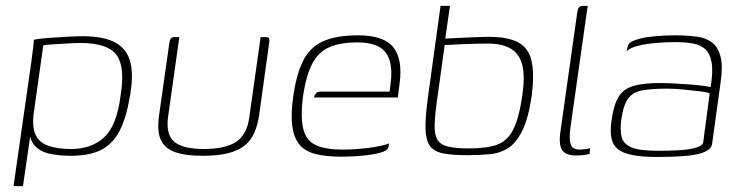

<svg xmlns="http://www.w3.org/2000/svg" viewBox="-20 -525 2520 652"><path d="M26 107 86 -312Q90 -341 92.5 -362.5Q95 -384 95 -390Q103 -392 121 -394Q139 -396 163.5 -397.5Q188 -399 213.5 -400.5Q239 -402 260 -402Q334 -402 373.5 -379.5Q413 -357 423.5 -310.5Q434 -264 420 -192Q408 -122 385 -78.5Q362 -35 322.5 -15.5Q283 4 220 4Q181 4 148.5 -3Q116 -10 97 -31.5Q78 -53 80 -94L89 -106L58 107ZM222 -19Q290 -19 333 -58Q376 -97 389 -197Q406 -298 375.5 -338.5Q345 -379 254 -379Q238 -379 211.5 -377.5Q185 -376 160.5 -374.5Q136 -373 127 -371L95 -144Q88 -94 101 -67Q114 -40 145.5 -29.5Q177 -19 222 -19Z M589 -399 550 -123Q544 -65 574 -42Q604 -19 672 -19Q746 -19 782 -43.5Q818 -68 826 -123L865 -399Q866 -399 868 -399Q870 -399 872.5 -399Q875 -399 877 -399Q879 -399 881 -399Q888 -399 891 -397.5Q894 -396 894.5 -392Q895 -388 894 -379L860 -134Q855 -100 843.5 -74Q832 -48 811 -31Q790 -14 755.5 -5Q721 4 669 4Q607 4 572 -9.5Q537 -23 525 -52.5Q513 -82 520 -132L555 -379Q557 -391 560.5 -395Q564 -399 573 -399Q577 -399 581 -399Q585 -399 589 -399Z M1139 7Q1087 7 1051.5 -2Q1016 -11 997 -34Q978 -57 972.5 -97Q967 -137 976 -199Q987 -275 1010 -320Q1033 -365 1077.5 -385Q1122 -405 1197 -405Q1283 -405 1315.5 -364.5Q1348 -324 1337 -242L1331 -194H1046Q1048 -202 1053 -208Q1058 -214 1069 -214H1303L1307 -246Q1315 -314 1289 -347.5Q1263 -381 1194 -381Q1136 -381 1099 -365Q1062 -349 1041 -310Q1020 -271 1009 -199Q1000 -126 1010 -86.5Q1020 -47 1053 -32Q1086 -17 1144 -17Q1164 -17 1187 -18.5Q1210 -20 1233 -23Q1256 -26 1274 -30Q1292 -34 1301 -38L1300 -29Q1299 -22 1292.5 -16Q1286 -10 1266 -5Q1241 1 1208 4Q1175 7 1139 7Z M1568 2Q1517 2 1485.5 -4Q1454 -10 1440 -29.5Q1426 -49 1425 -88Q1424 -127 1433 -193L1476 -505H1508L1492 -394Q1495 -394 1513 -395Q1531 -396 1554.5 -397Q1578 -398 1601 -399Q1624 -400 1637 -400Q1705 -400 1740 -381Q1775 -362 1785 -318.5Q1795 -275 1786 -202Q1775 -126 1755 -84Q1735 -42 1707.5 -23.5Q1680 -5 1644.5 -1.5Q1609 2 1568 2ZM1573 -21Q1632 -21 1667.5 -33.5Q1703 -46 1723 -85.5Q1743 -125 1754 -203Q1763 -267 1753.5 -304.5Q1744 -342 1715 -359.5Q1686 -377 1637 -377Q1622 -377 1598.5 -376.5Q1575 -376 1551 -375Q1527 -374 1510.5 -373Q1494 -372 1490 -372L1465 -191Q1457 -135 1456 -101.5Q1455 -68 1465.5 -50.5Q1476 -33 1502 -27Q1528 -21 1573 -21Z M1935 3Q1901 3 1888.5 -16Q1876 -35 1884 -84L1940 -481Q1941 -489 1943 -494.5Q1945 -500 1949 -502.5Q1953 -505 1961 -505H1976Q1976 -505 1974.5 -496.5Q1973 -488 1971 -472L1917 -91Q1912 -53 1918 -35Q1924 -17 1949 -17Q1955 -17 1967.5 -18.5Q1980 -20 1984 -22L1982 -2Q1977 -1 1965.5 1Q1954 3 1935 3Z M2211 8Q2158 8 2125 1Q2092 -6 2075.5 -21Q2059 -36 2055.5 -60Q2052 -84 2057 -118Q2064 -169 2080.5 -196Q2097 -223 2130.5 -233Q2164 -243 2219 -243Q2244 -243 2272 -241.5Q2300 -240 2325.5 -238Q2351 -236 2369 -233.5Q2387 -231 2393 -229Q2402 -282 2396.5 -313Q2391 -344 2374.5 -358.5Q2358 -373 2332 -377.5Q2306 -382 2273 -382Q2240 -382 2206.5 -379Q2173 -376 2146.5 -369.5Q2120 -363 2108 -351L2110 -360Q2112 -378 2126.5 -384.5Q2141 -391 2154 -394Q2172 -399 2205 -402Q2238 -405 2271 -405Q2314 -405 2346.5 -400.5Q2379 -396 2399 -380Q2419 -364 2427 -332Q2435 -300 2427 -245L2398 -35Q2394 -13 2353 -2.5Q2312 8 2211 8ZM2213 -13Q2296 -13 2330 -20Q2364 -27 2368 -42L2390 -208Q2382 -212 2356.5 -215Q2331 -218 2300.5 -221Q2270 -224 2247 -224Q2196 -224 2163 -218.5Q2130 -213 2113.5 -191Q2097 -169 2090 -120Q2085 -83 2091 -59.5Q2097 -36 2124.5 -24.5Q2152 -13 2213 -13Z"/></svg>

Font: Genos Thin ExtraLight
Style: Italic
Weight: 250
Italic angle: -8°
Version: Version 1.010